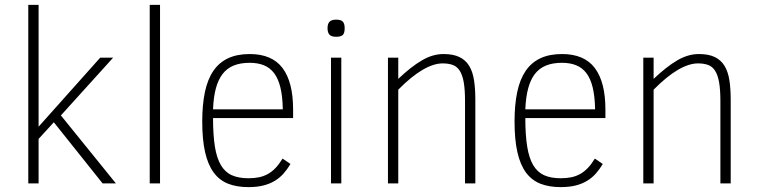

<svg xmlns="http://www.w3.org/2000/svg" viewBox="-20 -747 3087 782"><path d="M397.9 0 199.2 -249 137.2 -181.2V0H95.2V-727.1H137.2V-231L388.2 -512.2H440.9L228 -276.9L452.1 0Z M589.8 0V-727.1H631.8V0Z M847.7 -266.1Q847.7 -197.3 855.2 -150.1Q862.8 -103 879.6 -74.5Q896.5 -45.9 924.1 -33.4Q951.7 -21 991.7 -21Q1015.1 -21 1034.4 -24.9Q1053.7 -28.8 1070.6 -38.1Q1087.4 -47.4 1102.1 -62.7Q1116.7 -78.1 1130.9 -101.1L1163.1 -79.1Q1149.9 -57.1 1134.5 -39.8Q1119.1 -22.5 1098.9 -10.3Q1078.6 2 1052.5 8.5Q1026.4 15.1 991.7 15.1Q943.8 15.1 908.4 1Q873 -13.2 849.9 -44.9Q826.7 -76.7 815.2 -127.7Q803.7 -178.7 803.7 -252Q803.7 -320.8 814.7 -372.6Q825.7 -424.3 849.1 -458.5Q872.6 -492.7 909.2 -509.8Q945.8 -526.9 997.1 -526.9Q1087.9 -526.9 1130.9 -469.7Q1173.8 -412.6 1173.8 -300.8V-266.1ZM1131.8 -301.8Q1130.9 -354.5 1122.1 -390.6Q1113.3 -426.8 1096.4 -449Q1079.6 -471.2 1054.7 -481.2Q1029.8 -491.2 997.1 -491.2Q959 -491.2 931.6 -480Q904.3 -468.8 886.5 -445.6Q868.7 -422.4 859.1 -386.7Q849.6 -351.1 847.7 -301.8Z M1383.8 -631.8Q1383.8 -611.3 1375.7 -604.2Q1367.7 -597.2 1349.1 -597.2Q1329.1 -597.2 1321.5 -606.2Q1314 -615.2 1314 -631.8Q1314 -649.9 1322 -658.4Q1330.1 -667 1349.1 -667Q1368.7 -667 1376.2 -658.9Q1383.8 -650.9 1383.8 -631.8ZM1328.1 0V-512.2H1370.1V0Z M1874 0V-335Q1874 -382.3 1868.7 -412.4Q1863.3 -442.4 1852.1 -459.5Q1840.8 -476.6 1823.5 -482.7Q1806.2 -488.8 1782.7 -488.8Q1746.1 -488.8 1701.2 -462.6Q1656.2 -436.5 1602.1 -381.8V0H1560.1V-512.2H1602.1V-425.8Q1628.4 -450.7 1652.3 -469.5Q1676.3 -488.3 1698.5 -501.2Q1720.7 -514.2 1742.4 -520.5Q1764.2 -526.9 1786.6 -526.9Q1826.2 -526.9 1851.3 -514.6Q1876.5 -502.4 1890.9 -478.8Q1905.3 -455.1 1910.6 -420.7Q1916 -386.2 1916 -341.8V0Z M2119.6 -266.1Q2119.6 -197.3 2127.2 -150.1Q2134.8 -103 2151.6 -74.5Q2168.5 -45.9 2196 -33.4Q2223.6 -21 2263.7 -21Q2287.1 -21 2306.4 -24.9Q2325.7 -28.8 2342.5 -38.1Q2359.4 -47.4 2374 -62.7Q2388.7 -78.1 2402.8 -101.1L2435.1 -79.1Q2421.9 -57.1 2406.5 -39.8Q2391.1 -22.5 2370.8 -10.3Q2350.6 2 2324.5 8.5Q2298.3 15.1 2263.7 15.1Q2215.8 15.1 2180.4 1Q2145 -13.2 2121.8 -44.9Q2098.6 -76.7 2087.2 -127.7Q2075.7 -178.7 2075.7 -252Q2075.7 -320.8 2086.7 -372.6Q2097.7 -424.3 2121.1 -458.5Q2144.5 -492.7 2181.2 -509.8Q2217.8 -526.9 2269 -526.9Q2359.9 -526.9 2402.8 -469.7Q2445.8 -412.6 2445.8 -300.8V-266.1ZM2403.8 -301.8Q2402.8 -354.5 2394 -390.6Q2385.3 -426.8 2368.4 -449Q2351.6 -471.2 2326.7 -481.2Q2301.8 -491.2 2269 -491.2Q2231 -491.2 2203.6 -480Q2176.3 -468.8 2158.4 -445.6Q2140.6 -422.4 2131.1 -386.7Q2121.6 -351.1 2119.6 -301.8Z M2914.1 0V-335Q2914.1 -382.3 2908.7 -412.4Q2903.3 -442.4 2892.1 -459.5Q2880.9 -476.6 2863.5 -482.7Q2846.2 -488.8 2822.8 -488.8Q2786.1 -488.8 2741.2 -462.6Q2696.3 -436.5 2642.1 -381.8V0H2600.1V-512.2H2642.1V-425.8Q2668.5 -450.7 2692.4 -469.5Q2716.3 -488.3 2738.5 -501.2Q2760.7 -514.2 2782.5 -520.5Q2804.2 -526.9 2826.7 -526.9Q2866.2 -526.9 2891.4 -514.6Q2916.5 -502.4 2930.9 -478.8Q2945.3 -455.1 2950.7 -420.7Q2956.1 -386.2 2956.1 -341.8V0Z"/></svg>

Font: Clear Sans Thin
Style: Regular
Weight: 250
Foundry: Intel Corporation
Version: Version 1.00